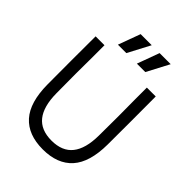

<svg xmlns="http://www.w3.org/2000/svg" viewBox="-267 -1078 1224 1224"><g transform="rotate(45 345.0 -465.5)"><path d="M154 -627Q153 -548 153 -474Q153 -400 154 -300Q155 -182 202 -123Q249 -64 345 -64Q441 -64 488 -123Q535 -182 536 -300Q537 -400 537 -474Q537 -548 536 -627Q536 -680 536 -733H616Q617 -511 616 -300Q615 -139 546 -62Q477 15 345 15Q213 15 144 -62Q75 -139 74 -300Q73 -511 74 -733H154Q154 -680 154 -627ZM367 -946 288 -796H212L267 -946ZM538 -946 459 -796H383L438 -946Z"/></g></svg>

Font: Kreadon
Style: Regular
Weight: 400
Designer: kohakuno
Foundry: StudioGnu
Version: Version 1.000;Glyphs 3.1.2 (3151)